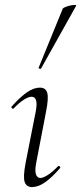

<svg xmlns="http://www.w3.org/2000/svg" viewBox="-20 -751 329 780"><path d="M110 9Q88 9 80.5 -11Q73 -31 84 -89L125 -297Q137 -358 108 -358Q96 -358 77 -346Q58 -334 36 -311Q33 -307 28.5 -311.5Q24 -316 28 -319Q62 -357 89.5 -376Q117 -395 142 -395Q166 -395 172 -373.5Q178 -352 167 -297L127 -89Q121 -58 126 -43Q131 -28 144 -28Q155 -28 174 -40Q193 -52 215 -75Q219 -79 223 -74.5Q227 -70 223 -67Q190 -29 162.5 -10Q135 9 110 9ZM147 -473Q146 -470 140.5 -472Q135 -474 137 -476L235 -716Q237 -719 245.5 -722.5Q254 -726 265 -728.5Q276 -731 283.5 -731Q291 -731 289 -727Z"/></svg>

Font: Cormorant Light
Style: Italic
Weight: 300
Italic angle: -10°
Designer: Christian Thalmann (Catharsis Fonts)
Foundry: Catharsis Fonts
Version: Version 4.000